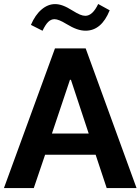

<svg xmlns="http://www.w3.org/2000/svg" viewBox="-20 -955 713 975"><path d="M209.1 -169.4H465.6L521.8 0H673.4L415.1 -709.1H259.1L0 0H151.6ZM335.3 -549.8H340.2L430.4 -277H243.8ZM137 -828.6 196 -798.8Q210.5 -829.7 224.8 -843.7Q239.1 -857.6 256.7 -857.6Q277.6 -857.6 316.8 -833.5Q346.2 -815.6 369.6 -807.3Q392.9 -799.1 414.5 -799.1Q495.3 -799.1 537 -902.7L478.6 -934.7Q450.2 -874.7 413.3 -874.7Q401.1 -874.7 386.1 -880.9Q371.2 -887 348.8 -901Q321.1 -918.5 299.9 -926.4Q278.7 -934.2 259.9 -934.2Q223.2 -934.2 191 -906.7Q158.7 -879.3 137 -828.6Z"/></svg>

Font: Estedad-FD VF
Style: Regular
Weight: 100
Designer: Amin Abedi
Version: Version 7.3